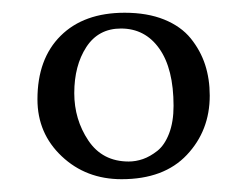

<svg xmlns="http://www.w3.org/2000/svg" viewBox="-20 -586 389 303"><path d="M39.1 -429.2Q39.1 -493.2 75.7 -529.5Q112.3 -565.9 176.8 -565.9Q212.4 -565.9 239 -555.2Q265.6 -544.4 281 -525.4Q296.4 -506.3 303.7 -483.9Q311 -461.4 311 -435.1Q311 -379.9 274.9 -341.6Q238.8 -303.2 171.9 -303.2Q115.7 -303.2 77.4 -339.4Q39.1 -375.5 39.1 -429.2ZM170.9 -541Q135.3 -541 116.2 -511.7Q97.2 -482.4 97.2 -439Q97.2 -397.5 119.4 -364.3Q141.6 -331.1 183.1 -331.1Q194.3 -331.1 205.6 -335Q216.8 -338.9 228.3 -347.9Q239.7 -356.9 246.8 -375.2Q253.9 -393.6 253.9 -418.9Q253.9 -477.5 231.4 -509.3Q209 -541 170.9 -541Z"/></svg>

Font: Linux Biolinum G
Style: Regular
Weight: 400
Designer: Philipp H. Poll
Foundry: Philipp H. Poll
Version: Version 1.1.0 ; ttfautohint (v1.6)